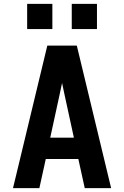

<svg xmlns="http://www.w3.org/2000/svg" viewBox="-20 -970 640 990"><path d="M47 0 64 -70 165 -490 224 -735H376L553 0H417L384 -150H216L183 0ZM239 -260H361L311 -490Q308 -503 305.5 -516Q303 -529 300 -542Q297 -529 294.5 -516Q292 -503 289 -490ZM350 -820V-950H480V-820ZM120 -820V-950H250V-820Z"/></svg>

Font: Iosevka SS04 XBd Ex
Style: Regular
Weight: 800
Width: 7
Monospace: yes
Designer: Belleve Invis
Foundry: Belleve Invis
Version: Version 19.0.0; ttfautohint (v1.8.4)